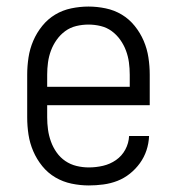

<svg xmlns="http://www.w3.org/2000/svg" viewBox="-20 -558 540 586"><path d="M251 8Q225 8 198.5 2.5Q172 -3 149 -16.5Q126 -30 109 -51Q92 -72 81.5 -96.5Q71 -121 67 -147Q63 -173 63 -200V-330Q63 -356 67 -382.5Q71 -409 81.5 -433.5Q92 -458 109 -479Q126 -500 148.5 -513.5Q171 -527 197.5 -532.5Q224 -538 250 -538Q276 -538 302.5 -532.5Q329 -527 351.5 -513.5Q374 -500 391 -479Q408 -458 418.5 -433.5Q429 -409 433 -382.5Q437 -356 437 -330V-237H124V-200Q124 -181 126.5 -162.5Q129 -144 135.5 -126Q142 -108 153 -92.5Q164 -77 179.5 -66.5Q195 -56 213.5 -51.5Q232 -47 251 -47Q273 -47 294.5 -52Q316 -57 334 -69.5Q352 -82 362.5 -101.5Q373 -121 374 -143H435Q434 -120 427 -99Q420 -78 407 -60Q394 -42 376.5 -28Q359 -14 338.5 -6Q318 2 295.5 5Q273 8 251 8ZM124 -293H376V-330Q376 -349 373.5 -367.5Q371 -386 364.5 -403.5Q358 -421 347 -436.5Q336 -452 321 -463Q306 -474 287.5 -478.5Q269 -483 250 -483Q231 -483 212.5 -478.5Q194 -474 179 -463Q164 -452 153 -436.5Q142 -421 135.5 -403.5Q129 -386 126.5 -367.5Q124 -349 124 -330Z"/></svg>

Font: Iosevka Slab Light
Style: Regular
Weight: 300
Monospace: yes
Designer: Belleve Invis
Foundry: Belleve Invis
Version: Version 11.1.0; ttfautohint (v1.8.3)